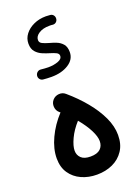

<svg xmlns="http://www.w3.org/2000/svg" viewBox="-176 -982 800 1103"><g transform="rotate(-20 224.5 -430.0)"><path d="M31.7 -118.2Q31.7 -176.8 61.8 -241Q91.8 -305.2 142.6 -359.9Q139.6 -362.3 136.7 -364.7Q119.6 -379.4 117.9 -402.6Q116.2 -425.8 130.9 -442.9Q146 -460 169.2 -461.9Q192.4 -463.9 209.5 -448.7Q266.6 -399.9 311.8 -345.2Q356.9 -290.5 383.1 -234.6Q409.2 -178.7 409.2 -125.5Q409.2 -68.8 383.5 -30.3Q357.9 8.3 314.9 28.1Q272 47.9 218.8 47.9Q167 47.9 124.5 28.6Q82 9.3 56.9 -27.6Q31.7 -64.5 31.7 -118.2ZM143.6 -125Q143.6 -98.1 162.1 -80.3Q180.7 -62.5 218.8 -62.5Q259.8 -62.5 279.1 -80.6Q298.3 -98.6 298.3 -128.4Q298.3 -156.2 278.3 -195.8Q258.3 -235.4 220.7 -280.8Q183.6 -239.7 163.6 -196.8Q143.6 -153.8 143.6 -125ZM303.7 -874.5Q302.7 -862.3 293.7 -854.7Q284.7 -847.2 272.5 -848.6Q267.6 -849.6 262.5 -849.6Q257.3 -849.6 252 -849.6Q212.9 -849.6 188 -833.5Q163.1 -817.4 163.1 -794.4Q163.1 -778.8 178.7 -771.2Q194.3 -763.7 216.8 -757.3Q237.3 -752 259.3 -743.4Q281.2 -734.9 296.4 -717.3Q311.5 -699.7 311.5 -668Q311.5 -623 269.3 -596.2Q227.1 -569.3 164.6 -569.3Q150.4 -569.3 137.9 -570.1Q125.5 -570.8 114.3 -571.8Q102.1 -572.8 94.5 -582.3Q86.9 -591.8 88.4 -604Q90.3 -616.7 99.6 -624.3Q108.9 -631.8 121.1 -630.4Q131.8 -629.4 143.1 -628.4Q154.3 -627.4 166 -627.4Q198.7 -627.4 225.6 -637Q252.4 -646.5 252.4 -666.5Q252.4 -679.7 238.3 -686.8Q224.1 -693.8 202.6 -700.2Q182.1 -706.1 159.4 -715.6Q136.7 -725.1 120.6 -743.4Q104.5 -761.7 104.5 -793.9Q104.5 -825.7 124.3 -851.3Q144 -877 177.5 -892.3Q210.9 -907.7 252 -907.7Q262.7 -907.7 277.8 -906.2Q290 -905.3 297.4 -896.2Q304.7 -887.2 303.7 -874.5Z"/></g></svg>

Font: Mikhak SemiBold
Style: Regular
Weight: 600
Designer: Amin Abedi
Version: Version 3.3